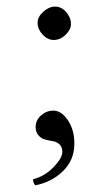

<svg xmlns="http://www.w3.org/2000/svg" viewBox="-20 -427 296 576"><path d="M92.8 -358.9Q92.8 -376.5 109.9 -391.8Q127 -407.2 145 -407.2Q164.6 -407.2 178.7 -390.6Q192.9 -374 192.9 -355Q192.9 -338.4 177 -322.8Q161.1 -307.1 141.1 -307.1Q123 -307.1 107.9 -323.2Q92.8 -339.4 92.8 -358.9ZM140.1 -95.2Q164.1 -95.2 183.6 -66.4Q203.1 -37.6 203.1 3.9Q203.1 53.2 168.9 86.4Q134.8 119.6 85.9 128.9Q79.1 121.6 79.1 110.8Q114.7 101.6 140.9 74.2Q167 46.9 167 28.8Q167 -1 130.9 -4.9Q119.1 -6.8 110.8 -9.8Q102.5 -12.7 94.7 -22Q86.9 -31.2 86.9 -45.9Q86.9 -66.4 103.3 -80.8Q119.6 -95.2 140.1 -95.2Z"/></svg>

Font: Linux Libertine Display G
Style: Regular
Weight: 400
Designer: Philipp H. Poll
Foundry: Philipp H. Poll
Version: Version 5.0.9